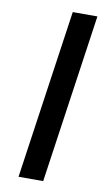

<svg xmlns="http://www.w3.org/2000/svg" viewBox="-84 -766 459 809"><g transform="rotate(10 146.0 -361.5)"><path d="M55.5 0 160 -723H265.5L161 0Z"/></g></svg>

Font: Public Sans Thin Medium
Style: Italic
Weight: 500
Italic angle: -8°
Version: Version 2.001